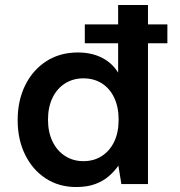

<svg xmlns="http://www.w3.org/2000/svg" viewBox="-20 -740 722 772"><path d="M321 -566V-642H653V-566ZM286 12Q217 12 164 -22.5Q111 -57 81 -118Q51 -179 51 -257Q51 -336 81.5 -397.5Q112 -459 166.5 -494Q221 -529 293 -529Q348 -529 389.5 -508Q431 -487 455 -448V-720H575V0H468L456 -74Q440 -51 417.5 -31.5Q395 -12 363 0Q331 12 286 12ZM315 -92Q358 -92 390 -113Q422 -134 439.5 -171Q457 -208 457 -259Q457 -309 439.5 -346.5Q422 -384 390 -404.5Q358 -425 315 -425Q274 -425 241.5 -404.5Q209 -384 191 -346.5Q173 -309 173 -259Q173 -209 191 -171.5Q209 -134 241.5 -113Q274 -92 315 -92Z"/></svg>

Font: DM Sans 11pt SemiBold
Style: Regular
Weight: 600
Version: Version 4.004;gftools[0.9.30]